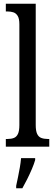

<svg xmlns="http://www.w3.org/2000/svg" viewBox="-20 -780 293 1021"><path d="M11 0V-41H21Q40 -41 54 -46.5Q68 -52 75.5 -68Q83 -84 83 -115V-651Q83 -681 74 -695.5Q65 -710 51 -714.5Q37 -719 21 -719H11V-760H170V-115Q170 -84 177.5 -68Q185 -52 199.5 -46.5Q214 -41 233 -41H242V0ZM66 208Q71 185 76 160.5Q81 136 85.5 110.5Q90 85 92 61H167V71Q161 92 149.5 119Q138 146 124.5 173Q111 200 99 221H66Z"/></svg>

Font: Noto Serif Khmer ExtraCondensed
Style: Regular
Weight: 400
Width: 2
Designer: Danh Hong and the Monotype Design Team
Foundry: Monotype Imaging Inc.
Version: Version 2.004